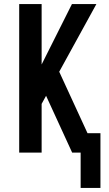

<svg xmlns="http://www.w3.org/2000/svg" viewBox="-20 -755 540 950"><path d="M379 175V0H337L208 -281L186 -241V0H75V-735H186V-436L336 -735H457L273 -400L413 -96H477V175Z"/></svg>

Font: Iosevka SS04
Style: Bold
Weight: 700
Monospace: yes
Designer: Belleve Invis
Foundry: Belleve Invis
Version: Version 19.0.0; ttfautohint (v1.8.4)